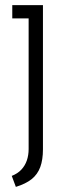

<svg xmlns="http://www.w3.org/2000/svg" viewBox="-20 -521 228 751"><path d="M148 63V-501H28V-449H92V62Q92 86 85 106.5Q78 127 63.5 142.5Q49 158 26 167L42 210Q81 198 104 179.5Q127 161 137.5 132.5Q148 104 148 63Z"/></svg>

Font: Advent Pro
Style: Regular
Weight: 400
Designer: VivaRado, Andreas Kalpakidis
Foundry: VivaRado, Andreas Kalpakidis
Version: Version 3.000